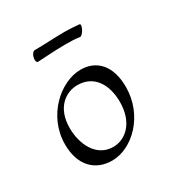

<svg xmlns="http://www.w3.org/2000/svg" viewBox="-87 -367 395 424"><g transform="rotate(-30 110.0 -155.5)"><path d="M100 -31C57 -31 37 -74 37 -115C37 -167 69 -189 99 -189C142 -189 162 -153 162 -110C162 -58 132 -31 100 -31ZM83 -6C134 -6 190 -59 190 -132C190 -186 163 -215 122 -215C71 -215 10 -162 10 -89C10 -35 40 -6 83 -6ZM50 -277C69 -278 96 -280 120 -280C132 -280 145 -280 157 -278C164 -276 178 -302 170 -303C158 -304 146 -305 134 -305C109 -305 82 -303 57 -303C46 -303 41 -277 50 -277Z"/></g></svg>

Font: Stalemate
Style: Regular
Weight: 400
Designer: Astigmatic (AOETI)
Foundry: Astigmatic (AOETI)
Version: Version 001.000